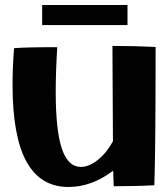

<svg xmlns="http://www.w3.org/2000/svg" viewBox="-20 -740 670 765"><path d="M30 -402Q30 -470 36 -548Q79 -552 208 -552Q202 -452 202 -374Q202 -220 226.5 -147.5Q251 -75 302 -75Q335 -75 370 -103Q405 -131 430 -177L428 -557Q514 -557 600 -553Q600 -149 595 -2Q526 2 433 2L431 -60Q345 5 253 5Q141 5 85.5 -96Q30 -197 30 -402ZM148 -720H488V-640H148Z"/></svg>

Font: Otomanopee One
Style: Regular
Weight: 400
Designer: Das Ende der Wildnis
Foundry: Gutenberg Labo
Version: Version 3.005